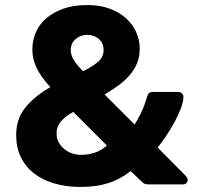

<svg xmlns="http://www.w3.org/2000/svg" viewBox="-20 -730 782 760"><path d="M300 10Q242 10 194.5 -4Q147 -18 113.5 -44.5Q80 -71 62 -109Q44 -147 44 -195Q44 -260 81 -305Q118 -350 179 -385Q141 -427 124.5 -462Q108 -497 108 -534Q108 -569 121.5 -601Q135 -633 162.5 -657Q190 -681 230.5 -695.5Q271 -710 325 -710Q375 -710 413.5 -696Q452 -682 478.5 -658Q505 -634 519 -603Q533 -572 533 -537Q533 -506 523 -481Q513 -456 494.5 -434Q476 -412 450.5 -393Q425 -374 394 -356L513 -237Q521 -250 535.5 -277.5Q550 -305 564 -352Q568 -366 585 -366H686Q694 -366 700 -360.5Q706 -355 706 -347Q706 -328 696.5 -302.5Q687 -277 672 -249Q657 -221 639 -194Q621 -167 604 -146L716 -33Q723 -24 723 -18Q723 -10 717.5 -5Q712 0 704 0H568Q557 0 551.5 -3Q546 -6 542 -10L497 -53Q456 -20 408 -5Q360 10 300 10ZM309 -448Q343 -465 366.5 -484Q390 -503 390 -532Q390 -559 371.5 -575.5Q353 -592 325 -592Q299 -592 279.5 -575.5Q260 -559 260 -531Q260 -514 271 -494.5Q282 -475 309 -448ZM300 -117Q329 -117 355 -125.5Q381 -134 403 -154L270 -287Q243 -273 223.5 -252Q204 -231 204 -202Q204 -182 212.5 -166.5Q221 -151 234.5 -140Q248 -129 265 -123Q282 -117 300 -117Z"/></svg>

Font: Fz Rubik
Style: Bold
Weight: 700
Designer: Hubert and Fischer
Foundry: Hubert and Fischer
Version: Vit hóa bi FontZin.com